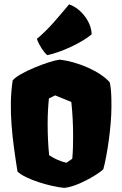

<svg xmlns="http://www.w3.org/2000/svg" viewBox="-20 -866 569 895"><path d="M61.5 -66.4C97.2 -30.8 214.4 3.9 279.3 9.8C311 6.3 340.3 -4.4 381.8 -25.4C409.7 -39.6 449.7 -63.5 461.9 -78.1C478.5 -138.7 499.5 -273.4 499.5 -370.6C499.5 -425.3 498 -452.6 491.7 -481.9C448.7 -533.2 338.4 -580.1 256.8 -587.9C207 -581.1 67.9 -527.3 39.1 -491.2C18.6 -356.4 38.1 -215.3 61.5 -66.4ZM209 -142.6C204.1 -191.9 202.1 -241.2 202.1 -289.6C202.1 -329.1 204.1 -368.2 208 -407.2L237.3 -421.4L312.5 -390.6C318.4 -334.5 320.8 -283.7 320.8 -234.4C320.8 -197.8 320.3 -161.6 316.9 -126L290 -107.4C255.9 -114.7 229 -129.4 209 -142.6ZM200.2 -608.9C266.1 -622.1 364.3 -668.5 407.2 -706.1C406.7 -761.2 359.9 -825.7 302.2 -845.7C248 -782.2 212.9 -736.3 151.9 -684.6C163.6 -652.3 184.6 -622.1 200.2 -608.9Z"/></svg>

Font: Fruktur
Style: Regular
Weight: 400
Designer: Viktoriya Grabowska
Foundry: Viktoriya Grabowska
Version: Version 1.002